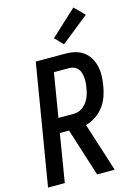

<svg xmlns="http://www.w3.org/2000/svg" viewBox="-143 -1057 787 1130"><g transform="rotate(-15 250.0 -492.5)"><path d="M4 0 126 -735H308Q338 -735 366 -728Q394 -721 416.5 -704.5Q439 -688 453 -664Q467 -640 473.5 -612Q480 -584 479 -554Q478 -524 473 -495Q468 -463 457 -431.5Q446 -400 425.5 -372.5Q405 -345 376 -325.5Q347 -306 315 -298L410 0H303L210 -292H154L106 0ZM169 -380H260Q275 -380 290.5 -384.5Q306 -389 318.5 -399Q331 -409 341 -422Q351 -435 357.5 -449.5Q364 -464 368 -479Q372 -494 374 -509Q377 -524 378 -539.5Q379 -555 377.5 -570Q376 -585 372 -599Q368 -613 359 -624Q350 -635 336.5 -641Q323 -647 308 -647H213ZM313 -790 265 -840 422 -985 482 -925Z"/></g></svg>

Font: Iosevka SS04 Semibold
Style: Italic
Weight: 600
Italic angle: -9°
Monospace: yes
Designer: Belleve Invis
Foundry: Belleve Invis
Version: Version 19.0.0; ttfautohint (v1.8.4)